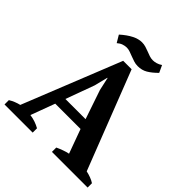

<svg xmlns="http://www.w3.org/2000/svg" viewBox="-231 -1034 1191 1191"><g transform="rotate(45 364.5 -438.0)"><path d="M243 -291H420L355 -482L336 -568H334L312 -480ZM247 0H0V-38Q16 -48 34.5 -55.5Q53 -63 71 -67L329 -712H403L654 -67Q674 -63 694 -55.5Q714 -48 729 -38V0H416V-38Q435 -47 457 -55Q479 -63 499 -67L441 -226H219L160 -67Q206 -61 247 -38ZM540 -817Q508 -785 480 -768.5Q452 -752 416 -752Q397 -752 380.5 -757.5Q364 -763 348 -769Q332 -775 317 -780.5Q302 -786 286 -786Q272 -786 255.5 -780.5Q239 -775 223 -761L195 -808Q271 -876 330 -876Q348 -876 364.5 -871Q381 -866 396 -860Q411 -854 426 -849Q441 -844 457 -844Q470 -844 486 -848.5Q502 -853 518 -864Z"/></g></svg>

Font: PTSerif
Style: Bold
Weight: 700
Designer: A.Korolkova, O.Umpeleva, V.Yefimov
Foundry: ParaType Ltd
Version: Version 1.000W OFL; ttfautohint (v1.2) -l 8 -r 50 -G 200 -x 